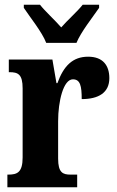

<svg xmlns="http://www.w3.org/2000/svg" viewBox="-20 -786 491 806"><path d="M174 -606H301C319 -651 370 -715 396 -753V-766H327C307 -740 262 -700 237 -671C212 -700 168 -740 148 -766H80V-753C105 -715 157 -651 174 -606ZM11 0H304V-53H276C244 -53 224 -61 224 -120V-277C224 -361 246 -453 286 -453C317 -453 323 -425 323 -370C394 -370 439 -397 439 -458C439 -510 413 -548 350 -548C285 -548 247 -509 221 -437H217L200 -536H17V-483H20C56 -483 75 -474 75 -415V-125C75 -62 52 -53 15 -53H11Z"/></svg>

Font: Noto Serif Bengali ExtraCondensed ExtraBold
Style: Regular
Weight: 800
Width: 2
Designer: Juan Bruce, Universal Thirst, Indian Type Foundry and the Monotype Design Team.
Foundry: Monotype Imaging Inc.
Version: Version 2.003